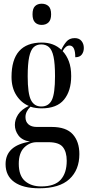

<svg xmlns="http://www.w3.org/2000/svg" viewBox="-20 -775 478 1033"><path d="M191 238Q104 238 57 204.5Q10 171 10 108Q10 8 141 -13Q99 -20 79.5 -46Q60 -72 60 -103Q60 -132 77.5 -159Q95 -186 135 -205Q94 -222 68 -262.5Q42 -303 42 -361Q42 -546 205 -546Q269 -546 310 -507Q320 -530 336.5 -550Q353 -570 382 -570Q406 -570 418.5 -554.5Q431 -539 431 -517Q431 -496 420 -481.5Q409 -467 385 -467Q385 -530 354 -530Q333 -530 317 -500Q338 -478 350.5 -445Q363 -412 363 -366Q363 -286 324.5 -239Q286 -192 204 -192Q190 -192 174 -194Q158 -196 144 -201Q117 -175 117 -145Q117 -120 133 -106Q149 -92 178 -92H258Q336 -92 371.5 -52.5Q407 -13 407 54Q407 139 353.5 188.5Q300 238 191 238ZM202 -202Q242 -202 259 -237Q276 -272 276 -365Q276 -433 268 -470Q260 -507 243.5 -521.5Q227 -536 202 -536Q177 -536 161 -521Q145 -506 137 -468.5Q129 -431 129 -364Q129 -272 146.5 -237Q164 -202 202 -202ZM202 228Q274 228 306.5 192Q339 156 339 90Q339 42 318 16Q297 -10 240 -10H178Q139 -10 110 19Q81 48 81 106Q81 170 114.5 199Q148 228 202 228ZM204 -641Q182 -641 168.5 -654.5Q155 -668 155 -698Q155 -729 168.5 -742Q182 -755 204 -755Q227 -755 241 -742Q255 -729 255 -698Q255 -668 241 -654.5Q227 -641 204 -641Z"/></svg>

Font: Noto Serif Display ExtraCondensed Medium
Style: Regular
Weight: 500
Width: 2
Designer: Monotype Design Team
Foundry: Monotype Imaging Inc.
Version: Version 2.009